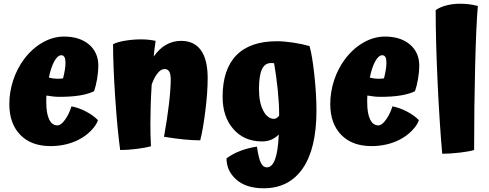

<svg xmlns="http://www.w3.org/2000/svg" viewBox="-20 -762 2621 1029"><path d="M242 -346Q254 -343 265.5 -341.5Q277 -340 285 -340Q293 -340 303.5 -340.5Q314 -341 318 -342Q324 -366 327.5 -387Q331 -408 331 -425Q331 -446 325.5 -456Q320 -466 309 -466Q289 -466 271 -433.5Q253 -401 242 -346ZM363 -192Q401 -185 440.5 -164.5Q480 -144 505 -118Q497 -92 468 -62Q439 -32 399 -12Q367 4 329.5 12.5Q292 21 251 21Q147 21 88.5 -39.5Q30 -100 30 -204Q30 -269 50.5 -331.5Q71 -394 109 -445Q152 -502 208 -534Q264 -566 323 -566Q407 -566 457 -523.5Q507 -481 507 -410Q507 -378 500.5 -339.5Q494 -301 484 -273Q453 -258 407.5 -250.5Q362 -243 299 -243Q281 -243 263.5 -245Q246 -247 229 -250Q228 -244 228 -236.5Q228 -229 228 -214Q228 -154 243.5 -122Q259 -90 288 -90Q307 -90 329 -121Q351 -152 363 -192Z M786 -99Q786 -71 786.5 -43.5Q787 -16 789 22Q761 30 713 36Q665 42 624 42Q609 -67 597.5 -238Q586 -409 586 -525Q609 -537 651 -544Q693 -551 737 -551Q757 -551 776 -549Q795 -547 814 -543Q809 -507 807 -491Q805 -475 804 -459Q833 -501 870 -522Q907 -543 951 -543Q1021 -543 1057 -492.5Q1093 -442 1093 -343Q1093 -265 1080 -163.5Q1067 -62 1053 -10Q1014 -10 967 -14.5Q920 -19 859 -29Q876 -123 885.5 -204.5Q895 -286 895 -337Q895 -365 887 -378.5Q879 -392 862 -392Q843 -392 825 -370Q807 -348 793 -309Q789 -246 787.5 -193.5Q786 -141 786 -99Z M1368 -285Q1368 -212 1391 -168.5Q1414 -125 1449 -125Q1456 -125 1463 -129.5Q1470 -134 1476 -142V-150Q1476 -207 1468.5 -281Q1461 -355 1449 -423Q1446 -424 1442.5 -424Q1439 -424 1432 -424Q1399 -424 1383.5 -390Q1368 -356 1368 -285ZM1676 -169Q1676 34 1602.5 140.5Q1529 247 1393 247Q1299 247 1246.5 200.5Q1194 154 1194 87Q1225 63 1268.5 46.5Q1312 30 1357 24Q1366 86 1378 110.5Q1390 135 1410 135Q1438 135 1454 92.5Q1470 50 1474 -41Q1455 -22 1433 -13Q1411 -4 1384 -4Q1289 -4 1231 -70Q1173 -136 1173 -243Q1173 -390 1246.5 -465.5Q1320 -541 1464 -541Q1501 -541 1549 -534Q1597 -527 1639 -515Q1653 -467 1664.5 -362.5Q1676 -258 1676 -169Z M1962 -346Q1974 -343 1985.5 -341.5Q1997 -340 2005 -340Q2013 -340 2023.5 -340.5Q2034 -341 2038 -342Q2044 -366 2047.5 -387Q2051 -408 2051 -425Q2051 -446 2045.5 -456Q2040 -466 2029 -466Q2009 -466 1991 -433.5Q1973 -401 1962 -346ZM2083 -192Q2121 -185 2160.5 -164.5Q2200 -144 2225 -118Q2217 -92 2188 -62Q2159 -32 2119 -12Q2087 4 2049.5 12.5Q2012 21 1971 21Q1867 21 1808.5 -39.5Q1750 -100 1750 -204Q1750 -269 1770.5 -331.5Q1791 -394 1829 -445Q1872 -502 1928 -534Q1984 -566 2043 -566Q2127 -566 2177 -523.5Q2227 -481 2227 -410Q2227 -378 2220.5 -339.5Q2214 -301 2204 -273Q2173 -258 2127.5 -250.5Q2082 -243 2019 -243Q2001 -243 1983.5 -245Q1966 -247 1949 -250Q1948 -244 1948 -236.5Q1948 -229 1948 -214Q1948 -154 1963.5 -122Q1979 -90 2008 -90Q2027 -90 2049 -121Q2071 -152 2083 -192Z M2521 42Q2495 50 2443.5 56Q2392 62 2350 62Q2335 -109 2325 -326.5Q2315 -544 2315 -708Q2338 -724 2372.5 -733Q2407 -742 2444 -742Q2472 -742 2495 -739Q2518 -736 2541 -730Q2532 -629 2526.5 -410Q2521 -191 2521 42Z"/></svg>

Font: Atma
Style: Bold
Weight: 700
Designer: Gregori Vincens, Jeremie Hornus, Riccardo Olocco, Yoann Minet.
Foundry: black foundry
Version: Version 1.102;PS 1.100;hotconv 1.0.86;makeotf.lib2.5.63406